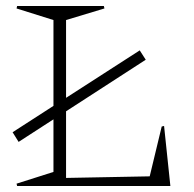

<svg xmlns="http://www.w3.org/2000/svg" viewBox="-20 -620 645 640"><path d="M465.8 -420.9 200.2 -249V-26.9L479 -32.2L519 -198.2L526.9 -200.2L547.9 0H37.1L35.2 -7.8L158.2 -46.9V-222.2L42 -147L22 -179.2L158.2 -267.1V-553.2L35.2 -591.8L37.1 -600.1H326.2L328.1 -591.8L200.2 -553.2V-293.9L445.8 -452.1Z"/></svg>

Font: Halibut Thin
Style: Regular
Weight: 250
Designer: Matteo Maggi
Foundry: Collletttivo
Version: Version 3.080 | FøM Fix